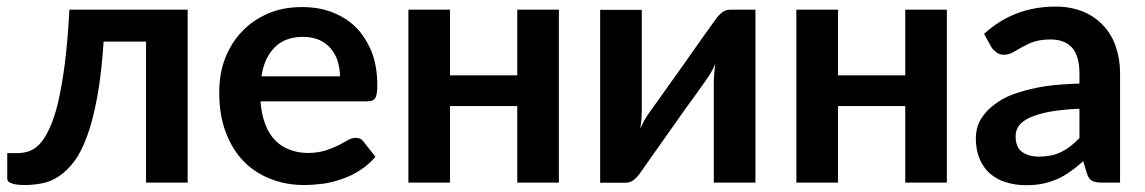

<svg xmlns="http://www.w3.org/2000/svg" viewBox="-20 -542 3400 570"><path d="M537.1 -513.2V0H413.6V-418.5H287.6Q281.7 -326.2 269 -255.9Q256.3 -186.5 239.3 -140.1Q221.2 -90.3 201.2 -64Q179.7 -35.2 155.3 -19Q131.3 -2.9 106 2Q79.1 7.3 54.7 7.3Q26.4 7.3 14.6 2.4Q1.5 -2.4 1.5 -10.7V-87.4H30.8Q47.9 -87.4 64 -92.3Q81.1 -97.7 96.2 -112.8Q111.3 -127.9 125.5 -157.7Q140.1 -188 151.4 -233.4Q164.1 -288.1 171.9 -349.1Q181.2 -419.9 186 -513.2Z M756.3 -315.4H989.3Q989.3 -337.9 982.4 -360.8Q976.6 -380.4 961.9 -397.9Q949.2 -413.6 928.2 -423.3Q905.8 -432.6 879.9 -432.6Q826.7 -432.6 795.9 -401.9Q764.2 -370.1 756.3 -315.4ZM1071.3 -241.2H753.4Q756.3 -202.1 767.6 -172.9Q777.8 -145 796.9 -125.5Q815.4 -106.4 839.8 -97.7Q865.2 -87.9 894 -87.9Q921.9 -87.9 946.3 -95.2Q963.4 -100.6 984.4 -110.4Q990.2 -113.3 1000 -118.9Q1009.8 -124.5 1012.7 -126Q1024.9 -132.8 1036.1 -132.8Q1051.8 -132.8 1059.1 -121.6L1094.7 -76.7Q1074.2 -52.7 1048.8 -36.6Q1024.4 -20.5 995.6 -10.7Q963.4 0.5 939 3.4Q907.7 7.3 883.3 7.3Q828.6 7.3 783.7 -10.7Q735.8 -29.3 703.6 -63Q669.9 -97.2 650.4 -148.9Q630.9 -199.7 630.9 -267.6Q630.9 -323.2 647.5 -366.7Q665.5 -413.6 696.8 -446.8Q728 -480.5 773.9 -501Q818.4 -521 877 -521Q927.2 -521 966.8 -505.4Q1008.8 -488.8 1037.1 -460.4Q1065.4 -431.6 1083.5 -387.7Q1100.1 -345.2 1100.1 -288.6Q1100.1 -260.7 1094.2 -251Q1088.4 -241.2 1071.3 -241.2Z M1515.6 -513.2H1639.2V0H1515.6V-227.1H1315.9V0H1192.4V-513.2H1315.9V-318.4H1515.6Z M2147.5 -513.2H2222.7V0H2099.1V-299.3Q2099.1 -311.5 2100.6 -325.2Q2101.6 -338.9 2103.5 -352.5Q2095.7 -333 2081.5 -312Q2081.1 -311.5 2071.8 -298.3Q2052.2 -271 2048.8 -265.6Q2044.9 -260.3 2016.1 -220.7Q2011.2 -213.9 1998.8 -196.3Q1986.3 -178.7 1979.5 -168.9Q1905.3 -63.5 1881.3 -29.8Q1874.5 -19 1863.3 -9.3Q1852.1 0.5 1837.4 0.5H1761.7V-512.7H1885.3V-212.9Q1885.3 -205.6 1884.3 -188Q1882.3 -169.4 1880.9 -160.2Q1891.1 -183.6 1902.8 -200.7L1903.8 -202.1Q1904.8 -203.6 1907.2 -207Q1909.7 -210.4 1912.1 -213.9Q1913.1 -215.3 1921.6 -227.1Q1930.2 -238.8 1935.5 -246.6Q1939.5 -252.4 1967.8 -292Q1974.6 -301.3 1986.8 -318.6Q1999 -335.9 2004.4 -343.3Q2072.8 -440.9 2103 -482.4Q2109.4 -492.7 2121.6 -503.4Q2132.8 -513.2 2147.5 -513.2Z M2667.5 -513.2H2791V0H2667.5V-227.1H2467.8V0H2344.2V-513.2H2467.8V-318.4H2667.5Z M3184.6 -132.3V-219.2Q3134.8 -217.3 3094.7 -210Q3060.5 -203.6 3036.1 -192.4Q3014.2 -182.1 3004.4 -168Q2995.1 -154.3 2995.1 -137.7Q2995.1 -104.5 3014.6 -90.8Q3033.2 -77.1 3064.5 -77.1Q3103 -77.1 3130.4 -90.8Q3157.2 -103.5 3184.6 -132.3ZM2923.3 -401.9 2901.4 -441.4Q2989.7 -522.5 3114.7 -522.5Q3157.7 -522.5 3194.8 -507.8Q3230 -493.2 3254.9 -466.8Q3280.3 -439.9 3292.5 -403.8Q3305.2 -366.7 3305.2 -324.2V0H3249Q3231.9 0 3222.2 -5.4Q3211.9 -10.7 3207 -26.4L3195.8 -63.5Q3171.4 -42 3158.2 -33.2Q3135.7 -17.6 3119.6 -10.7Q3096.7 -1 3077.1 2.9Q3054.7 7.8 3026.4 7.8Q2994.1 7.8 2966.3 -1Q2940.4 -8.3 2918.9 -26.9Q2899.4 -43.9 2888.2 -70.3Q2877 -97.2 2877 -130.9Q2877 -150.9 2883.3 -169.9Q2889.2 -187.5 2905.3 -206.5Q2917 -221.7 2942.9 -239.3Q2966.8 -255.9 3001 -266.6Q3038.6 -278.8 3080.6 -285.6Q3127.9 -292.5 3184.6 -293.9V-324.2Q3184.6 -375.5 3162.6 -400.4Q3141.1 -424.8 3099.1 -424.8Q3069.8 -424.8 3049.3 -418Q3034.2 -413.1 3014.6 -402.3Q3008.3 -398.4 2987.3 -386.7Q2973.6 -379.4 2960 -379.4Q2947.8 -379.4 2938 -386.7Q2927.7 -394.5 2923.3 -401.9Z"/></svg>

Font: Lato-SemiBold
Style: Bold
Weight: 500
Designer: Lukasz Dziedzic with Adam Twardoch and Botio Nikoltchev
Foundry: tyPoland Lukasz Dziedzic
Version: ""